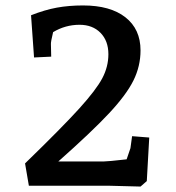

<svg xmlns="http://www.w3.org/2000/svg" viewBox="-20 -682 646 705"><path d="M380 0H86L72 -82Q209 -215 271 -283.5Q333 -352 355.5 -394.5Q378 -437 378 -483Q378 -532 349 -561.5Q320 -591 272 -591Q220 -591 175 -564Q166 -527 167 -519L168 -474L105 -471L94 -626Q145 -646 189 -654Q233 -662 285 -662Q385 -662 440.5 -618.5Q496 -575 496 -497Q496 -439 470 -386.5Q444 -334 380.5 -266Q317 -198 194 -89H359Q375 -89 445 -97Q456 -129 459 -138L465 -182L528 -177L519 -17L496 3Z"/></svg>

Font: Andada Pro SemiBold
Style: Regular
Weight: 600
Designer: Carolina Giovagnoli
Foundry: Huerta Tipografica
Version: Version 3.005